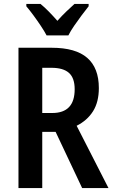

<svg xmlns="http://www.w3.org/2000/svg" viewBox="-20 -957 578 977"><path d="M243 -714Q365 -714 424 -662.5Q483 -611 483 -509Q483 -438 453.5 -391Q424 -344 370 -317L532 0H398L263 -286H195V0H74V-714ZM242 -612H195V-382H246Q360 -382 360 -503Q360 -560 331 -586Q302 -612 242 -612ZM217 -777Q206 -798 188 -825Q170 -852 150.5 -878.5Q131 -905 114 -925V-937H186Q206 -921 228 -898.5Q250 -876 272 -851Q297 -879 317 -898Q337 -917 359 -937H431V-925Q415 -905 395.5 -879Q376 -853 357.5 -826Q339 -799 328 -777Z"/></svg>

Font: Noto Sans Myanmar UI Condensed SemiBold
Style: Regular
Weight: 600
Width: 3
Designer: Monotype Design Team
Foundry: Monotype Imaging Inc.
Version: Version 2.103; ttfautohint (v1.8.4.7-5d5b)